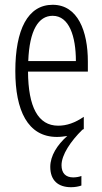

<svg xmlns="http://www.w3.org/2000/svg" viewBox="-20 -562 428 802"><path d="M320 213V173C313 176 299 179 286 179C254 179 237 161 237 128C237 85 275 28 324 -20C326 -21 328 -22 330 -23V-74C293 -49 259 -37 223 -37C139 -37 98 -115 97 -263H347V-305C347 -432 305 -542 200 -542C96 -542 44 -438 44 -265C44 -102 95 10 218 10C233 10 247 8 261 6C219 43 190 89 190 135C190 191 222 220 277 220C293 220 309 217 320 213ZM200 -496C269 -496 297 -410 297 -307H98C103 -435 140 -496 200 -496Z"/></svg>

Font: Noto Sans Display Condensed Light
Style: Regular
Weight: 300
Width: 3
Designer: Monotype Design Team
Foundry: Monotype Imaging Inc.
Version: Version 1.900